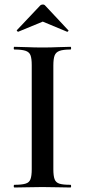

<svg xmlns="http://www.w3.org/2000/svg" viewBox="-20 -833 379 853"><path d="M217 -81Q217 -52 222.5 -37Q228 -22 244 -17Q260 -12 293 -12Q296 -12 296 -6Q296 0 293 0Q268 0 237 -1Q206 -2 168 -2Q133 -2 101 -1Q69 0 44 0Q41 0 41 -6Q41 -12 44 -12Q76 -12 93 -17Q110 -22 115.5 -37Q121 -52 121 -81V-544Q121 -573 115.5 -587.5Q110 -602 93 -607.5Q76 -613 44 -613Q41 -613 41 -619Q41 -625 44 -625Q69 -625 101 -623.5Q133 -622 168 -622Q206 -622 237.5 -623.5Q269 -625 293 -625Q296 -625 296 -619Q296 -613 293 -613Q261 -613 244.5 -607Q228 -601 222.5 -586Q217 -571 217 -542ZM55 -699 158 -808Q163 -813 170 -813Q177 -813 181 -808L283 -699Q286 -698 283 -694.5Q280 -691 278 -692L170 -737L61 -692Q60 -691 56.5 -694.5Q53 -698 55 -699Z"/></svg>

Font: Cormorant Garamond Light SemiBold
Style: Regular
Weight: 600
Version: Version 4.001